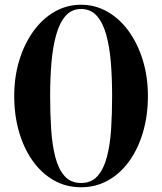

<svg xmlns="http://www.w3.org/2000/svg" viewBox="-20 -780 684 810"><path d="M322 10Q258.5 10 206.8 -19.5Q155 -49 117.8 -101.5Q80.5 -154 60.2 -224Q40 -294 40 -375Q40 -456 61.5 -526Q83 -596 121.2 -648.8Q159.5 -701.5 210.8 -730.8Q262 -760 322 -760Q381.5 -760 433 -730.8Q484.5 -701.5 522.8 -648.8Q561 -596 582.5 -526Q604 -456 604 -375Q604 -294 583.8 -224Q563.5 -154 526.2 -101.5Q489 -49 437 -19.5Q385 10 322 10ZM322 -8Q365.5 -8 391.5 -37.2Q417.5 -66.5 431 -117.8Q444.5 -169 448.8 -235.2Q453 -301.5 453 -375Q453 -448.5 447.8 -514.8Q442.5 -581 428.5 -632.2Q414.5 -683.5 388.8 -712.8Q363 -742 322 -742Q282 -742 256.5 -712.8Q231 -683.5 216.8 -632.2Q202.5 -581 197 -514.8Q191.5 -448.5 191.5 -375Q191.5 -301.5 195.8 -235.2Q200 -169 213.2 -117.8Q226.5 -66.5 252.5 -37.2Q278.5 -8 322 -8Z"/></svg>

Font: Bodoni Moda 11pt SemiBold
Style: Regular
Weight: 600
Designer: Owen Earl
Foundry: indestructible type
Version: Version 2.004